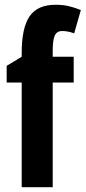

<svg xmlns="http://www.w3.org/2000/svg" viewBox="-20 -785 359 805"><path d="M289 -439H201V0H71V-439H8V-509L71 -547V-564Q71 -668 104 -716.5Q137 -765 213 -765Q242 -765 265 -760Q288 -755 319 -743L291 -645Q278 -650 265.5 -652.5Q253 -655 240 -655Q219 -655 210 -636.5Q201 -618 201 -573V-547H289Z"/></svg>

Font: Noto Sans Thai ExtCond
Style: Bold
Weight: 700
Width: 2
Designer: Monotype Design Team
Foundry: Monotype Imaging Inc.
Version: Version 2.002; ttfautohint (v1.8.4.7-5d5b)